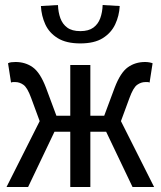

<svg xmlns="http://www.w3.org/2000/svg" viewBox="-20 -745 640 765"><path d="M6 0 149 -284H260V-486H340V-284H451L594 0H508L403 -220H340V0H260V-220H197L92 0ZM146 -241 104 -355Q89 -396 73.5 -407Q58 -418 41 -418Q36 -418 32 -418Q28 -418 24 -416L12 -493Q17 -496 25 -497Q33 -498 42 -498Q81 -498 110.5 -477Q140 -456 163 -396L217 -251ZM454 -241 383 -251 437 -396Q460 -456 489.5 -477Q519 -498 558 -498Q567 -498 575 -496.5Q583 -495 588 -493L576 -416Q572 -418 568 -418Q564 -418 559 -418Q542 -418 526.5 -407Q511 -396 496 -355ZM300 -572Q244 -572 210 -593Q176 -614 160.5 -648Q145 -682 143 -721L211 -725Q212 -696 220.5 -672.5Q229 -649 248 -635Q267 -621 300 -621Q333 -621 352 -635Q371 -649 379.5 -672.5Q388 -696 389 -725L457 -721Q455 -682 439 -648Q423 -614 389.5 -593Q356 -572 300 -572Z"/></svg>

Font: Source Code Variable
Style: Regular
Weight: 400
Monospace: yes
Designer: Paul D. Hunt, Teo Tuominen
Foundry: Adobe Systems Incorporated
Version: Version 1.010;hotconv 1.0.106;makeotfexe 2.5.65593